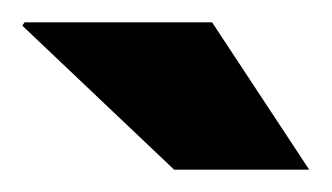

<svg xmlns="http://www.w3.org/2000/svg" viewBox="-20 -744 297 172"><path d="M257 -592H136L0 -721L2 -724H170Z"/></svg>

Font: Archivo SemiBold ExtraBold
Style: Regular
Weight: 800
Version: Version 2.001